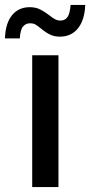

<svg xmlns="http://www.w3.org/2000/svg" viewBox="-55 -755 364 775"><path d="M75 0V-532H181V0ZM186 -607Q165 -607 148 -615Q131 -623 114 -637Q98 -650 89 -655.5Q80 -661 66 -661Q49 -661 38 -648Q27 -635 25 -600H-35Q-33 -661 -6.5 -693.5Q20 -726 65 -726Q89 -726 107 -717Q125 -708 143 -694Q158 -682 168 -677Q178 -672 189 -672Q207 -672 217 -685.5Q227 -699 230 -735H289Q287 -675 260 -641Q233 -607 186 -607Z"/></svg>

Font: Geist Med
Style: Regular
Weight: 400
Designer: Basement.studio, Andrés Briganti, Mateo Zaragoza
Foundry: Basement.studio, Vercel, Andrés Briganti, Guido Ferreyra, Mateo Zaragoza
Version: Version 1.401